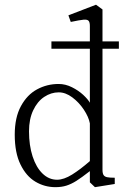

<svg xmlns="http://www.w3.org/2000/svg" viewBox="-20 -780 544 814"><path d="M198 -604.5H484V-573.5H198ZM42.5 -209Q42.5 -282 68.8 -330.2Q95 -378.5 137.2 -401.2Q179.5 -424 228.5 -424Q257.5 -424 285 -410.2Q312.5 -396.5 332.8 -377.8Q353 -359 361 -344.5V-670Q361 -686.5 355.2 -692.2Q349.5 -698 333.8 -696.5Q318 -695 280 -687L270 -715L387 -760L414.5 -740V-60.5Q414.5 -45 419 -38Q423.5 -31 433.8 -28.8Q444 -26.5 466.5 -26.5V0L382.5 13.5L361 -7V-54.5Q325 -26.5 303.5 -13Q282 0.5 261.5 7Q241 13.5 215 13.5Q169 13.5 130 -9.8Q91 -33 66.8 -82.8Q42.5 -132.5 42.5 -209ZM361 -97V-257Q356 -284 335.5 -315Q315 -346 286.5 -367.2Q258 -388.5 229 -388.5Q196.5 -388.5 167.5 -369.2Q138.5 -350 120.8 -312.5Q103 -275 103 -223.5Q103 -163.5 118.2 -116.8Q133.5 -70 160.5 -44Q187.5 -18 222 -18Q250.5 -18 285.8 -40Q321 -62 361 -97Z"/></svg>

Font: Didactic
Style: Regular
Weight: 400
Designer: Tyler Finck
Foundry: Etcetera Type Co
Version: Version 3.007;FEAKit 1.0